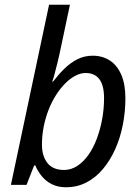

<svg xmlns="http://www.w3.org/2000/svg" viewBox="-20 -780 591 810"><path d="M258 10Q224 10 198.5 -3Q173 -16 156 -37Q139 -58 129 -82H124L92 0H26L187 -760H275L237 -580Q230 -546 222 -513.5Q214 -481 208 -459.5Q202 -438 200 -436H204Q227 -466 252 -490.5Q277 -515 306.5 -530Q336 -545 371 -545Q412 -545 443 -525Q474 -505 491.5 -465Q509 -425 509 -366Q509 -308 498 -252.5Q487 -197 465.5 -149.5Q444 -102 413.5 -66Q383 -30 344 -10Q305 10 258 10ZM250 -63Q280 -63 306 -80Q332 -97 353 -126.5Q374 -156 388.5 -195Q403 -234 411 -277.5Q419 -321 419 -366Q419 -419 399.5 -445.5Q380 -472 341 -472Q320 -472 298 -460.5Q276 -449 255.5 -428.5Q235 -408 217 -380Q199 -352 185.5 -318Q172 -284 164.5 -246.5Q157 -209 157 -169Q157 -122 180 -92.5Q203 -63 250 -63Z"/></svg>

Font: Noto Sans Display
Style: Italic
Weight: 400
Italic angle: -12°
Designer: Monotype Design Team
Foundry: Monotype Imaging Inc.
Version: Version 2.003